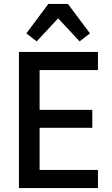

<svg xmlns="http://www.w3.org/2000/svg" viewBox="-20 -964 576 984"><path d="M77 0V-698H482V-605H183V-401H453V-309H183V-93H482V0ZM328 -944 441 -793 388 -752 278 -870 168 -752 115 -793 228 -944Z"/></svg>

Font: IBM Plex Sans Condensed Medium
Style: Regular
Weight: 500
Width: 3
Designer: Mike Abbink, Paul van der Laan, Pieter van Rosmalen
Foundry: Bold Monday
Version: Version 1.3